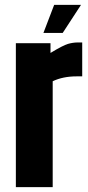

<svg xmlns="http://www.w3.org/2000/svg" viewBox="-20 -767 362 787"><path d="M300 -593H317V-454H294Q238 -454 196 -434V0H45V-590H187V-550Q238 -581 258.5 -587Q279 -593 300 -593ZM202 -747H312L237 -632H158Z"/></svg>

Font: Khand
Style: Bold
Weight: 700
Designer: Devanagari: Sanchit Sawaria, Jyotish Sonowal; Latin: Satya Rajpurohit
Foundry: Indian Type Foundry
Version: Version 1.101;PS 1.0;hotconv 1.0.78;makeotf.lib2.5.61930; tt